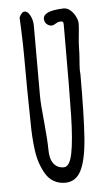

<svg xmlns="http://www.w3.org/2000/svg" viewBox="-50 -699 427 738"><g transform="rotate(-5 163.5 -329.5)"><path d="M276.4 -600.6Q276.4 -585.9 272.9 -554.7Q269.5 -523.4 269.5 -504.9Q269.5 -488.3 267.6 -463.4Q265.1 -432.6 265.1 -421.4Q265.1 -416.5 265.6 -413.1Q266.1 -409.2 266.1 -404.3Q266.1 -242.7 260 -159.2Q253.9 -75.7 233.6 -35.2Q213.4 5.4 171.4 5.4Q147.5 5.4 128.4 -5.4Q109.4 -16.1 97.7 -35.6Q85.4 -56.2 77.6 -78.9Q69.8 -101.6 65.9 -130.4Q59.1 -180.7 59.1 -240.7Q56.6 -360.4 56.6 -499.5Q56.6 -534.2 54.2 -596.7L52.2 -642.6Q61.5 -663.6 73.7 -663.6Q85.4 -663.6 94.7 -645.5Q104 -627.4 104 -606.4V-334.5Q104 -303.7 111.3 -233.4Q118.2 -160.6 118.2 -127.4Q118.2 -91.3 132.3 -72.8Q146.5 -54.2 171.4 -54.2Q194.3 -54.2 204.3 -104.2Q214.4 -154.3 216.6 -249.5Q218.8 -344.7 218.8 -557.6V-602.1Q218.8 -609.9 215.6 -611.8Q212.4 -613.8 209.2 -613.5Q206.1 -613.3 205.1 -613.3Q200.2 -613.3 196 -611.3Q191.9 -609.4 188.2 -607.2Q184.6 -605 180.7 -603Q176.8 -601.1 171.9 -601.1Q164.1 -601.1 156.5 -606.4Q148.9 -611.8 146.5 -619.6Q144.5 -626.5 144.5 -629.4Q144.5 -643.1 161.6 -651.9Q178.7 -660.6 222.2 -662.6Q237.3 -663.1 249.8 -652.1Q262.2 -641.1 269.3 -626Q276.4 -610.8 276.4 -600.6Z"/></g></svg>

Font: Amatica SC
Style: Bold
Weight: 400
Designer: Vernon Adams, Ben Nathan
Foundry: newtypography
Version: Version 2.000